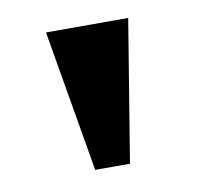

<svg xmlns="http://www.w3.org/2000/svg" viewBox="-45 -761 391 375"><g transform="rotate(-10 150.0 -573.5)"><path d="M116 -433 68 -714H231L185 -433Z"/></g></svg>

Font: Noto Serif Hentaigana EL
Style: Regular
Weight: 400
Designer: Kazuhiro Yamada
Foundry: nipponia
Version: Version 1.000